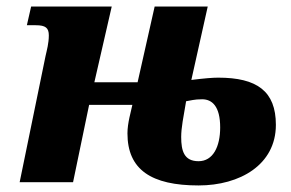

<svg xmlns="http://www.w3.org/2000/svg" viewBox="-20 -556 887 586"><path d="M586 10C712 10 822 -53 822 -175C822 -278 764 -319 646 -319C629 -319 604 -317 564 -312L614 -536H452L400 -305H268L321 -536H75L62 -479H89C119 -479 129 -471 129 -448C129 -424 123 -403 119 -385L40 0H203L252 -236H384C380 -216 369 -181 369 -149C369 -38 442 10 586 10ZM586 -64C542 -64 533 -95 533 -138C533 -166 540 -200 548 -247C562 -249 572 -253 597 -253C627 -253 652 -232 652 -167C652 -108 630 -64 586 -64Z"/></svg>

Font: Noto Serif SemiCondensed Extra
Style: Italic
Weight: 800
Width: 4
Italic angle: -12°
Designer: Monotype Design Team
Foundry: Monotype Imaging Inc.
Version: Version 1.901